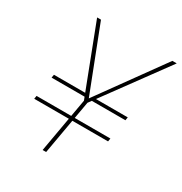

<svg xmlns="http://www.w3.org/2000/svg" viewBox="-164 -823 898 946"><g transform="rotate(30 285.0 -350.0)"><path d="M49 -198 52 -216H472L469 -198ZM266 -331H71L74 -349H254ZM287 -331 306 -349H494L491 -331ZM211 0 266 -312 117 -700H139L281 -334L545 -700H570L286 -312L231 0Z"/></g></svg>

Font: DM Sans 16pt Thin
Style: Italic
Weight: 250
Italic angle: -10°
Version: Version 4.004;gftools[0.9.30]